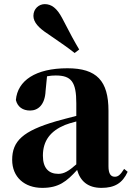

<svg xmlns="http://www.w3.org/2000/svg" viewBox="-20 -894 639 931"><path d="M364 -654C342 -691 321 -729 281 -807C256 -854 230 -874 197 -874C169 -874 142 -852 142 -817C142 -786 168 -758 213 -729C279 -684 310 -662 342 -637ZM350 -97C313 -64 290 -51 263 -51C216 -51 188 -79 188 -139C188 -212 225 -259 295 -288C307 -293 327 -299 350 -305ZM136 -504 152 -510ZM582 -75C563 -45 552 -37 537 -37C518 -37 506 -50 506 -88V-357C506 -502 449 -563 307 -563C152 -563 65 -503 57 -409C65 -376 90 -358 126 -358C164 -358 198 -385 201 -453L208 -524C223 -527 236 -528 250 -528C326 -528 350 -497 350 -393V-332C315 -323 280 -314 252 -306C91 -259 39 -210 39 -119C39 -35 99 17 185 17C265 17 303 -14 354 -70C369 -16 406 17 472 17C536 17 574 -6 599 -61Z"/></svg>

Font: Noto Serif KR Black
Style: Regular
Weight: 900
Version: Version 1.001;PS 1.001;hotconv 16.6.54;makeotf.lib2.5.65590